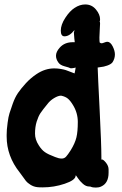

<svg xmlns="http://www.w3.org/2000/svg" viewBox="-20 -849 544 859"><path d="M222.7 -543Q237.3 -543 252 -540.5Q266.6 -538.1 274.9 -535.2Q283.2 -532.2 295.9 -527.3Q308.6 -522.5 313.5 -520.5Q314.5 -523.4 315.4 -528.8Q316.4 -534.2 317.4 -539.6Q318.4 -544.9 318.4 -546.9Q312.5 -544.9 304.2 -543.9Q295.9 -543 294.9 -543.9Q290 -546.9 269.5 -552.2Q249 -557.6 241.2 -569.3Q230.5 -584 230.5 -599.6Q230.5 -617.2 247.1 -635.7Q268.6 -660.2 305.7 -660.2H314.5Q313.5 -666 312.5 -677.2Q311.5 -688.5 311 -696.8Q310.5 -705.1 310.5 -706.1L312.5 -709Q313.5 -712.9 312.5 -712.9V-713.9Q291 -686.5 268.6 -686.5Q252 -686.5 252 -711.9Q252 -738.3 272 -769Q292 -799.8 313.5 -813.5Q336.9 -829.1 361.3 -829.1Q390.6 -829.1 409.2 -806.6Q427.7 -784.2 427.7 -762.7Q427.7 -754.9 425.8 -752.9Q427.7 -751 427.7 -743.2Q427.7 -737.3 426.3 -715.8Q424.8 -694.3 424.8 -681.6Q424.8 -666 425.8 -659.2Q429.7 -655.3 434.6 -655.3Q438.5 -655.3 446.8 -658.7Q455.1 -662.1 460 -662.1Q473.6 -662.1 483.9 -642.1Q494.1 -622.1 494.1 -605.5Q494.1 -586.9 483.4 -570.3Q476.6 -561.5 460 -555.7Q443.4 -549.8 429.7 -548.8L417 -546.9Q418 -510.7 425.8 -357.4Q433.6 -204.1 433.6 -144.5V-134.8H434.6L435.5 -135.7Q442.4 -135.7 454.1 -121.1Q465.8 -106.4 465.8 -90.8V-76.2Q465.8 -29.3 432.6 -14.6Q422.9 -9.8 409.2 -9.8Q402.3 -9.8 396 -10.7Q389.6 -11.7 385.7 -13.7L381.8 -14.6H378.9Q364.3 -14.6 350.6 -26.9Q336.9 -39.1 328.6 -51.8Q320.3 -64.5 319.3 -64.5Q318.4 -64.5 318.4 -62.5Q317.4 -43 269.5 -26.9Q221.7 -10.7 170.9 -10.7Q154.3 -10.7 146.5 -11.7Q129.9 -13.7 116.2 -22.5Q102.5 -31.2 96.2 -39.1Q89.8 -46.9 80.6 -60.5Q71.3 -74.2 68.4 -77.1Q9.8 -150.4 9.8 -238.3V-246.1Q10.7 -264.6 10.7 -269.5Q10.7 -274.4 14.2 -300.8Q17.6 -327.1 22.5 -342.3Q27.3 -357.4 37.1 -385.3Q46.9 -413.1 60.5 -433.1Q74.2 -453.1 95.7 -476.6Q117.2 -500 143.6 -517.6Q181.6 -543 222.7 -543ZM253.9 -420.9H252Q240.2 -420.9 222.2 -410.2Q204.1 -399.4 192.4 -383.8Q169.9 -356.4 160.6 -342.3Q151.4 -328.1 144 -304.7Q136.7 -281.2 136.7 -251Q136.7 -224.6 153.3 -199.2Q166 -178.7 180.7 -168.5Q195.3 -158.2 226.6 -146.5Q243.2 -139.6 255.9 -139.6Q267.6 -139.6 275.4 -147.9Q283.2 -156.2 296.9 -177.7Q315.4 -208 321.8 -233.9Q328.1 -259.8 328.1 -303.7Q328.1 -343.8 306.6 -378.9Q294.9 -398.4 283.7 -407.7Q272.5 -417 253.9 -420.9Z"/></svg>

Font: Essays1743
Style: Bold
Weight: 700
Designer: Based on the typeface in a 1743 English translation of the essays of Montaigne.  PostScript/TrueType font designed by Jo
Version: Version 002.100